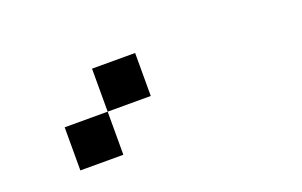

<svg xmlns="http://www.w3.org/2000/svg" viewBox="-58 -1019 1316 838"><g transform="rotate(-20 600.0 -600.0)"><path d="M399.9 -600.1V-799.8H600.1V-600.1ZM200.2 -399.9V-600.1H399.9V-399.9Z"/></g></svg>

Font: QuinqueFive
Style: Regular
Weight: 400
Monospace: yes
Designer: GGBotNet
Foundry: GGBotNet
Version: 1.1